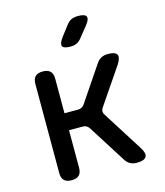

<svg xmlns="http://www.w3.org/2000/svg" viewBox="-117 -874 834 972"><g transform="rotate(-15 300.0 -387.5)"><path d="M138 10Q112 10 99 -2.5Q86 -15 86 -42V-508Q86 -535 99 -547.5Q112 -560 138 -560Q164 -560 177 -547.5Q190 -535 190 -508V-327H262Q272 -327 280.5 -331.5Q289 -336 295 -345L418 -527Q429 -544 444 -552Q459 -560 479 -560Q518 -560 526.5 -544Q535 -528 514 -495L384 -304Q378 -295 378 -286Q378 -277 384 -268L517 -58Q539 -24 529 -7Q519 10 480 10Q460 10 445 2Q430 -6 419 -24L295 -220Q289 -229 281 -233.5Q273 -238 262 -238H190V-42Q190 -15 177 -2.5Q164 10 138 10ZM308 -645Q272 -645 265.5 -658.5Q259 -672 280 -701L322 -756Q334 -772 348.5 -778.5Q363 -785 383 -785Q419 -785 426 -771Q433 -757 410 -728L365 -672Q354 -658 340 -651.5Q326 -645 308 -645Z"/></g></svg>

Font: Maple Mono Normal NL Medium
Style: Regular
Weight: 500
Monospace: yes
Designer: subframe7536
Version: Version 7.000